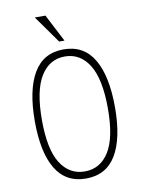

<svg xmlns="http://www.w3.org/2000/svg" viewBox="-99 -986 799 1066"><g transform="rotate(-10 300.0 -453.0)"><path d="M113 -350Q113 -185 162.5 -106.5Q212 -28 299 -28Q386 -28 435.5 -106.5Q485 -185 485 -350Q485 -516 435.5 -596Q386 -676 299 -676Q212 -676 162.5 -596Q113 -516 113 -350ZM525 -350Q525 -175 469 -81.5Q413 12 299 12Q185 12 129 -81.5Q73 -175 73 -350Q73 -526 129 -621Q185 -716 299 -716Q413 -716 469 -621Q525 -526 525 -350ZM313 -763H283L173 -918H233Z"/></g></svg>

Font: Fliege Mono Thin
Style: Regular
Weight: 100
Version: Version 0.020;Glyphs 3.3 (3306)